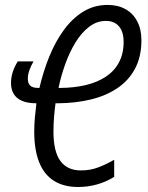

<svg xmlns="http://www.w3.org/2000/svg" viewBox="-20 -745 599 775"><path d="M295.4 9.8Q237.3 9.8 197.8 -15.1Q158.2 -40 138.2 -89.8Q118.2 -139.6 118.2 -213.9Q118.2 -241.7 120.8 -270.3Q123.5 -298.8 127 -328.1Q92.3 -328.1 69.6 -337.6Q46.9 -347.2 35.6 -365.5Q24.4 -383.8 24.4 -410.2Q24.4 -432.1 31.5 -454.3Q38.6 -476.6 51.8 -497.1H115.2Q104.5 -478.5 98.4 -460.9Q92.3 -443.4 92.3 -426.8Q92.3 -408.7 102.1 -399.4Q111.8 -390.1 134.3 -390.1H139.2Q154.8 -457.5 179.4 -517.8Q204.1 -578.1 238.3 -624.8Q272.5 -671.4 316.4 -698.2Q360.4 -725.1 414.6 -725.1Q456.1 -725.1 486.6 -708Q517.1 -690.9 533.9 -658.9Q550.8 -627 550.8 -582.5Q550.8 -516.6 525.4 -468.5Q500 -420.4 454.1 -389.4Q408.2 -358.4 346.7 -343.5Q285.2 -328.6 213.4 -328.1H204.1Q200.2 -299.3 198 -270.8Q195.8 -242.2 195.8 -213.4Q195.8 -133.8 223.6 -95.5Q251.5 -57.1 306.6 -57.1Q344.7 -57.1 377.2 -69.6Q409.7 -82 440.9 -100.1V-31.2Q408.2 -10.7 371.3 -0.5Q334.5 9.8 295.4 9.8ZM216.3 -390.1H225.1Q279.8 -390.6 326.2 -401.6Q372.6 -412.6 406.7 -435.1Q440.9 -457.5 460 -492.7Q479 -527.8 479 -576.2Q479 -603.5 470.5 -622.3Q461.9 -641.1 446 -650.9Q430.2 -660.6 407.7 -660.6Q370.6 -660.6 339.6 -636.7Q308.6 -612.8 284.4 -573.2Q260.3 -533.7 243.2 -485.8Q226.1 -438 216.3 -390.1Z"/></svg>

Font: Open Sans Condensed
Style: Italic
Weight: 400
Width: 3
Italic angle: -12°
Designer: Monotype Design Team
Foundry: Monotype Imaging Inc.
Version: Version 3.000